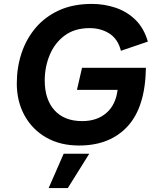

<svg xmlns="http://www.w3.org/2000/svg" viewBox="-20 -735 788 983"><path d="M385 10Q288 10 216.5 -31Q145 -72 105.5 -144Q66 -216 66 -308Q66 -389 90 -462Q114 -535 162 -592Q210 -649 282 -682Q354 -715 451 -715Q513 -715 571.5 -695.5Q630 -676 673.5 -633.5Q717 -591 737 -522L599 -475Q584 -535 540.5 -563Q497 -591 439 -591Q362 -591 311 -553Q260 -515 234.5 -453.5Q209 -392 209 -323Q209 -226 259 -170.5Q309 -115 401 -115Q477 -115 525 -157Q573 -199 582 -275H374L400 -388H727Q724 -187 633.5 -88.5Q543 10 385 10ZM437 52 327 228H229L306 52Z"/></svg>

Font: Prodigy Sans SemiBold
Style: Italic
Weight: 600
Italic angle: -13°
Designer: Wei Huang
Foundry: Wei Huang
Version: Version 1.003; ttfautohint (v1.8.3)